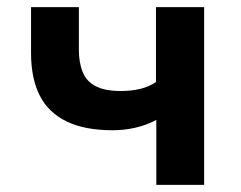

<svg xmlns="http://www.w3.org/2000/svg" viewBox="-20 -518 675 538"><path d="M418 0V-182Q390 -167 358.5 -160Q327 -153 296 -153Q217 -153 166 -178Q115 -203 91 -251Q67 -299 67 -369V-498H201V-379Q201 -342 212 -315.5Q223 -289 249 -276Q275 -263 319 -263Q348 -263 373 -269Q398 -275 417 -288V-498H552V0Z"/></svg>

Font: Nunito Sans 8pt
Style: Bold
Weight: 700
Version: Version 3.101;gftools[0.9.27]